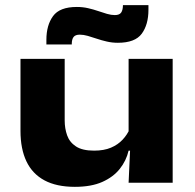

<svg xmlns="http://www.w3.org/2000/svg" viewBox="-20 -709 756 745"><path d="M231 -480.5V-241.5Q231 -210.5 240.5 -183.8Q250 -157 274.8 -140.8Q299.5 -124.5 345 -124.5Q383.5 -124.5 410.5 -136Q437.5 -147.5 455.5 -166.8Q473.5 -186 483.5 -209L502.5 -124.5H479Q470 -85.5 444.8 -53.8Q419.5 -22 376.8 -3Q334 16 270.5 16Q199.5 16 152.5 -9.2Q105.5 -34.5 82.5 -83Q59.5 -131.5 59.5 -201V-480.5ZM650 -480.5V0H479L486 -153.5L479 -169.5V-480.5ZM437.5 -543Q415 -543 394.5 -547.8Q374 -552.5 355.5 -558.8Q337 -565 320.5 -569.8Q304 -574.5 289.5 -574.5Q272.5 -574.5 265.5 -565.5Q258.5 -556.5 258.5 -538V-536.5H160V-554.5Q160 -611 185.8 -646.5Q211.5 -682 278 -682Q301.5 -682 322 -677.2Q342.5 -672.5 360.8 -666.2Q379 -660 395.2 -655.2Q411.5 -650.5 425.5 -650.5Q443 -650.5 449.8 -659.8Q456.5 -669 457 -687V-689H556V-671Q556 -613.5 530 -578.2Q504 -543 437.5 -543Z"/></svg>

Font: Anek Latin Expanded
Style: Bold
Weight: 700
Width: 7
Designer: Yesha Goshar
Foundry: Ek Type
Version: Version 1.003